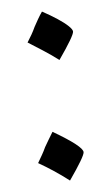

<svg xmlns="http://www.w3.org/2000/svg" viewBox="-43 -459 314 552"><g transform="rotate(-5 114.5 -182.5)"><path d="M137 -285Q113 -303 91 -317Q69 -331 50 -343Q57 -354 63 -364.5Q69 -375 74 -386Q80 -397 86 -407.5Q92 -418 99 -428Q123 -415 142 -402.5Q161 -390 172 -379.5Q183 -369 183 -363Q183 -351 137 -285ZM137 63Q115 46 93 31.5Q71 17 50 5Q57 -7 63 -17.5Q69 -28 74 -39Q80 -49 86 -59.5Q92 -70 99 -81Q183 -32 183 -15Q183 -3 137 63Z"/></g></svg>

Font: Noto Naskh Arabic Medium
Style: Regular
Weight: 500
Designer: Monotype Design Team, David Williams, Mohamad Dakak and Nizar Qandah
Foundry: Monotype Imaging Inc.
Version: Version 2.016